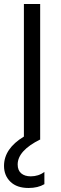

<svg xmlns="http://www.w3.org/2000/svg" viewBox="-36 -694 303 956"><path d="M164 -1 165 0Q52 56 52 125Q52 154 69.5 169Q87 184 117 184Q156 184 185 162V223Q153 242 106 242Q48 242 16 211Q-16 180 -16 132Q-16 46 83 -14V-674H164Z"/></svg>

Font: Hind
Style: Regular
Weight: 400
Designer: Manushi Parikh, Satya Rajpurohit
Foundry: Indian Type Foundry
Version: Version 2.000;PS 1.0;hotconv 1.0.79;makeotf.lib2.5.61930